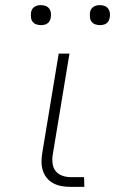

<svg xmlns="http://www.w3.org/2000/svg" viewBox="-20 -729 449 749"><path d="M256 0Q238 0 220.5 -3Q203 -6 188 -14Q173 -22 162.5 -35Q152 -48 147 -64Q142 -80 142 -98Q142 -116 145 -133L209 -520H251L186 -127Q183 -110 185 -92.5Q187 -75 196.5 -62.5Q206 -50 222 -44Q238 -38 256 -38H308L309 0ZM370 -631Q360 -631 351.5 -634Q343 -637 337.5 -644Q332 -651 331 -660.5Q330 -670 331 -680Q332 -686 335 -692Q338 -698 344 -702Q350 -706 356.5 -707.5Q363 -709 369 -709Q379 -709 387.5 -706Q396 -703 401.5 -696Q407 -689 408.5 -679.5Q410 -670 408 -660Q407 -654 404 -648Q401 -642 395.5 -638Q390 -634 383 -632.5Q376 -631 370 -631ZM140 -631Q130 -631 121.5 -634Q113 -637 107.5 -644Q102 -651 101 -660.5Q100 -670 101 -680Q102 -686 105 -692Q108 -698 114 -702Q120 -706 126.5 -707.5Q133 -709 139 -709Q149 -709 157.5 -706Q166 -703 171.5 -696Q177 -689 178.5 -679.5Q180 -670 178 -660Q177 -654 174 -648Q171 -642 165.5 -638Q160 -634 153 -632.5Q146 -631 140 -631Z"/></svg>

Font: Iosevka Aile Extralight
Style: Italic
Weight: 200
Italic angle: -9°
Designer: Belleve Invis
Foundry: Belleve Invis
Version: Version 31.1.0; ttfautohint (v1.8.4)